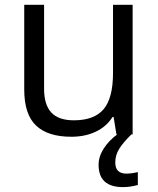

<svg xmlns="http://www.w3.org/2000/svg" viewBox="-20 -555 654 793"><path d="M162.1 -535.2V-188Q162.1 -122.6 191.9 -90.3Q221.7 -58.1 285.2 -58.1Q369.1 -58.1 408 -104Q446.8 -149.9 446.8 -253.9V-535.2H527.8V0H460.9L449.2 -71.8H444.8Q419.9 -32.2 375.7 -11.2Q331.5 9.8 274.9 9.8Q177.2 9.8 128.7 -36.6Q80.1 -83 80.1 -185.1V-535.2ZM456.1 116.2Q456.1 162.1 502 162.1Q522.5 162.1 549.3 155.8V209Q517.6 217.8 488.3 217.8Q387.2 217.8 387.2 126Q387.2 91.8 408.2 58.8Q429.2 25.9 464.4 0H522.9Q489.7 32.2 472.9 58.8Q456.1 85.4 456.1 116.2Z"/></svg>

Font: HunimalSansv1.5
Style: Regular
Weight: 400
Foundry: Ascender Corporation
Version: Version 1.10